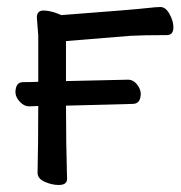

<svg xmlns="http://www.w3.org/2000/svg" viewBox="-20 -511 516 547"><path d="M147 16Q128 16 107.5 7Q87 -2 87 -19Q89 -108 89 -209L63 -208Q49 -208 37 -220.5Q25 -233 24 -247Q24 -277 45.5 -277Q67 -277 89 -278V-410L85 -461Q85 -481 104 -481Q118 -481 137 -475L155 -468Q367 -484 399 -488Q425 -491 437 -491Q452 -491 463 -471Q474 -451 474 -433Q474 -411 455 -411Q390 -411 352 -409L168 -394V-280L345 -284Q359 -284 369.5 -271.5Q380 -259 381 -245Q381 -215 358 -215L168 -210Q168 -109 171 -1Q171 16 147 16Z"/></svg>

Font: LXGW WenKai Lite
Style: Bold
Weight: 700
Designer: LXGW / Fontworks Inc.
Foundry: LXGW / Fontworks Inc.
Version: Version 1.330;April 28, 2024